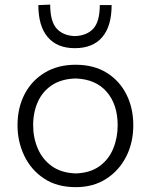

<svg xmlns="http://www.w3.org/2000/svg" viewBox="-20 -780 637 811"><path d="M300.5 10.5Q220.5 10.5 165.8 -26Q111 -62.5 82.5 -122.2Q54 -182 54 -251Q54 -325 84.2 -382.8Q114.5 -440.5 169.8 -473.5Q225 -506.5 299.5 -506.5Q376 -506.5 430.5 -472.8Q485 -439 514 -381.2Q543 -323.5 543 -251Q543 -177.5 513 -118.5Q483 -59.5 428.5 -24.5Q374 10.5 300.5 10.5ZM300 -47.5Q361 -49.5 400.2 -78Q439.5 -106.5 458.2 -152.2Q477 -198 477 -251Q477 -338.5 430.8 -392Q384.5 -445.5 300 -448.5Q240.5 -447 200.2 -420.8Q160 -394.5 140 -350.2Q120 -306 120 -251Q120 -198.5 139.5 -152.8Q159 -107 199 -78.2Q239 -49.5 300 -47.5ZM296 -576.5Q221.5 -576.5 181.8 -623Q142 -669.5 142 -758.5L192 -760.5Q192 -690 219 -659.8Q246 -629.5 296 -627.5Q347.5 -629.5 374.5 -659.5Q401.5 -689.5 401.5 -758.5H451.5Q451.5 -669.5 411.8 -623Q372 -576.5 296 -576.5Z"/></svg>

Font: Commissioner Flair Light
Style: Regular
Weight: 300
Designer: Kostas Bartsokas
Foundry: Kostas Bartsokas
Version: Version 1.000; ttfautohint (v1.8.3)